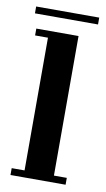

<svg xmlns="http://www.w3.org/2000/svg" viewBox="-74 -638 373 676"><g transform="rotate(10 113.0 -300.0)"><path d="M13.5 0V-24.5H59.5V-499H13.5V-523.5H164.5V-24.5H210.5V0ZM-0.5 -575.5V-600H225V-575.5Z"/></g></svg>

Font: Imbue 50pt SemiBold
Style: Regular
Weight: 600
Designer: Tyler Finck
Foundry: Etcetera Type Company
Version: Version 1.102; ttfautohint (v1.8.3)